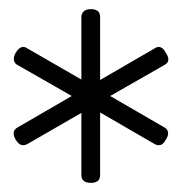

<svg xmlns="http://www.w3.org/2000/svg" viewBox="-20 -1443 398 420"><path d="M179 -1043Q158 -1043 158 -1060V-1196L40 -1128Q33 -1124 26.5 -1126Q20 -1128 14 -1138Q4 -1156 18 -1164L137 -1233L18 -1301Q12 -1304 10.5 -1311Q9 -1318 14 -1327Q20 -1337 26.5 -1339.5Q33 -1342 40 -1337L158 -1269V-1406Q158 -1413 163 -1418Q168 -1423 179 -1423Q199 -1423 199 -1406V-1268L318 -1337Q325 -1342 331.5 -1339.5Q338 -1337 343 -1327Q355 -1309 340 -1301L221 -1233L340 -1164Q346 -1161 347.5 -1154Q349 -1147 343 -1138Q338 -1128 331.5 -1126Q325 -1124 318 -1128L199 -1197V-1060Q199 -1043 179 -1043Z"/></svg>

Font: Playwrite BE WAL ExtraLight
Style: Regular
Weight: 250
Version: Version 1.002